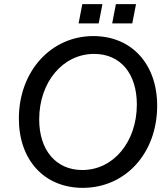

<svg xmlns="http://www.w3.org/2000/svg" viewBox="-20 -890 811 926"><path d="M379 16C586 16 738 -152 738 -380C738 -581 615 -716 430 -716C225 -716 71 -545 71 -318C71 -118 194 16 379 16ZM377 -70C250 -70 169 -166 169 -314C169 -494 283 -630 434 -630C561 -630 640 -535 640 -386C640 -206 527 -70 377 -70ZM521 -777H618L636 -870H539ZM359 -777H456L474 -870H377Z"/></svg>

Font: Uncut Sans Medium Italic
Style: Regular
Weight: 500
Italic angle: -11°
Designer: Kasper Nordkvist
Foundry: UNCUT.wtf
Version: Version 1.304;Glyphs 3.2 (3246)